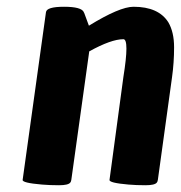

<svg xmlns="http://www.w3.org/2000/svg" viewBox="-20 -532 535 568"><path d="M375 -512Q449 -512 478 -466Q495 -437 495 -392Q495 -347 489 -304L447 0Q446 6 444 8Q438 16 410.5 16Q383 16 360 14Q302 9 304 0L345 -304Q354 -360 354 -388Q354 -416 345 -416Q309 -416 244 -380L191 0Q190 6 188 8Q182 16 154.5 16Q127 16 104 14Q45 9 47 0L116 -496Q118 -512 169.5 -512Q221 -512 228 -496Q228 -494 229 -494L243 -456Q334 -512 375 -512Z"/></svg>

Font: Chau Philomene One
Style: Italic
Weight: 400
Designer: Vicente Lamonaca
Foundry: TipoType
Version: Version 1.001